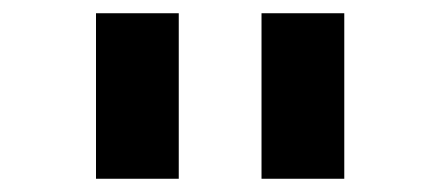

<svg xmlns="http://www.w3.org/2000/svg" viewBox="-20 -645 665 290"><path d="M375 -375V-625H500V-375ZM125 -375V-625H250V-375Z"/></svg>

Font: Silkscreen
Style: Regular
Weight: 400
Designer: Jason Kottke
Foundry: Jason Kottke
Version: Version 1.001; ttfautohint (v1.8.4.7-5d5b)